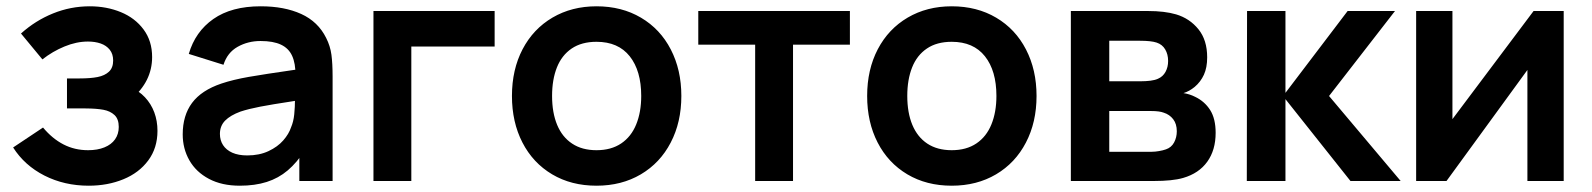

<svg xmlns="http://www.w3.org/2000/svg" viewBox="-20 -575 5058 610"><path d="M261.8 15Q184.7 15 121.2 -17.2Q57.8 -49.5 21.7 -106.5L116.7 -169.8Q146.2 -134.4 181.8 -116.1Q217.3 -97.8 260 -97.8Q289.8 -97.8 311.8 -106.8Q333.8 -115.7 345.6 -132.4Q357.3 -149.1 357.3 -171.7Q357.3 -196.8 343.8 -209.5Q330.2 -222.2 308.7 -226.2Q287.2 -230.3 252.2 -230.5Q247.6 -230.6 242.5 -230.6Q237.5 -230.7 232.8 -230.7H192.8V-325.8H232.7Q267.6 -325.8 290.2 -330.3Q312.8 -334.8 326.1 -347.2Q339.5 -359.6 339.5 -382.8Q339.5 -403.4 328.7 -417Q317.9 -430.5 299.9 -436.8Q281.9 -443 259.5 -443Q222.8 -443 184.9 -427.3Q147 -411.7 114.7 -386.3L46.7 -468.5Q92.5 -509.7 148.4 -532.3Q204.3 -555 265.3 -555Q318.6 -555 363.8 -536.5Q409.1 -517.9 436.2 -481.3Q463.3 -444.8 463.3 -393.8Q463.3 -355.1 446.8 -321.7Q430.3 -288.3 395.7 -258.8L393.8 -298Q421.1 -286.7 440.5 -266Q460 -245.3 470.2 -218Q480.3 -190.7 480.3 -159.3Q480.3 -104.8 451 -65.3Q421.8 -25.9 372 -5.5Q322.2 15 261.8 15Z M741.7 15Q684.9 15 643.9 -6.7Q602.9 -28.4 581.7 -65.6Q560.5 -102.8 560.5 -148Q560.5 -208.2 590.2 -248.1Q620 -288.1 683.3 -309.5Q720.2 -321.9 770.3 -330.7Q820.4 -339.4 912.8 -352.7Q925.1 -354.6 937.7 -356.2Q950.2 -357.9 962.2 -359.8L918.8 -335.7Q919.1 -373.6 908.1 -397.6Q897.2 -421.6 872.7 -433.1Q848.2 -444.7 807.8 -444.7Q767.8 -444.7 735 -426.3Q702.3 -407.9 690 -369.2L579.8 -403.7Q600.3 -474.4 657.9 -514.7Q715.5 -555 808.2 -555Q883.4 -555 937 -530.6Q990.6 -506.2 1016.2 -454.5Q1029.3 -428.8 1033 -401Q1036.7 -373.2 1036.7 -331.3V0H931V-117.2L948.5 -97.8Q923.6 -58.6 894.2 -33.7Q864.8 -8.8 827.4 3.1Q790 15 741.7 15ZM765.5 -81.2Q803.9 -81.2 833.1 -94.9Q862.2 -108.6 880 -129Q897.8 -149.4 904.8 -170.7Q912.4 -188.3 914.8 -211.4Q917.2 -234.4 917.2 -261.5V-271.7L954.2 -260.5L910.5 -253.4Q842.8 -243.1 806.5 -236.1Q770.2 -229.1 744 -220.5Q711.7 -208.6 695.2 -191.8Q678.7 -174.9 678.7 -149.5Q678.7 -129.3 688.7 -113.9Q698.7 -98.5 718.1 -89.8Q737.6 -81.2 765.5 -81.2Z M1166.5 0V-540H1551.5V-427.2H1286.8V0Z M1875.2 15Q1795 15 1734.1 -21.2Q1673.2 -57.4 1639.8 -122.2Q1606.5 -186.9 1606.5 -270.2Q1606.5 -353.9 1640.3 -418.6Q1674.2 -483.2 1735.3 -519.1Q1796.5 -555 1875.2 -555Q1955.4 -555 2016.5 -518.8Q2077.7 -482.7 2111.2 -417.8Q2144.7 -353 2144.7 -270.2Q2144.7 -186.7 2110.9 -122Q2077.2 -57.2 2016 -21.1Q1954.8 15 1875.2 15ZM1875.2 -97.8Q1921.7 -97.8 1953.6 -119.3Q1985.5 -140.8 2001.3 -179.8Q2017.2 -218.8 2017.2 -270.2Q2017.2 -350.2 1980.7 -396.2Q1944.2 -442.2 1875.2 -442.2Q1827.8 -442.2 1796.2 -420.8Q1764.8 -399.5 1749.4 -360.9Q1734 -322.2 1734 -270.2Q1734 -217 1750.1 -178.2Q1766.2 -139.5 1797.8 -118.7Q1829.2 -97.8 1875.2 -97.8Z M2379.2 0V-433H2198.5V-540H2680.2V-433H2499.5V0Z M3003.7 15Q2923.5 15 2862.6 -21.2Q2801.7 -57.4 2768.3 -122.2Q2735 -186.9 2735 -270.2Q2735 -353.9 2768.8 -418.6Q2802.7 -483.2 2863.8 -519.1Q2925 -555 3003.7 -555Q3083.9 -555 3145 -518.8Q3206.2 -482.7 3239.7 -417.8Q3273.2 -353 3273.2 -270.2Q3273.2 -186.7 3239.4 -122Q3205.7 -57.2 3144.5 -21.1Q3083.3 15 3003.7 15ZM3003.7 -97.8Q3050.2 -97.8 3082.1 -119.3Q3114 -140.8 3129.8 -179.8Q3145.7 -218.8 3145.7 -270.2Q3145.7 -350.2 3109.2 -396.2Q3072.7 -442.2 3003.7 -442.2Q2956.2 -442.2 2924.8 -420.8Q2893.2 -399.5 2877.9 -360.9Q2862.5 -322.2 2862.5 -270.2Q2862.5 -217 2878.6 -178.2Q2894.8 -139.5 2926.2 -118.7Q2957.8 -97.8 3003.7 -97.8Z M3382.2 0V-540H3627.5Q3680.2 -540 3716.7 -529.3Q3759.7 -516.4 3787.5 -482.1Q3815.3 -447.8 3815.3 -392.8Q3815.3 -360.2 3804.9 -337.5Q3794.5 -314.8 3775.5 -298.8Q3758.4 -284.8 3740 -279.2Q3759.8 -276.2 3777.2 -267.3Q3807.2 -252.9 3824.7 -225.5Q3842.2 -198 3842.2 -153Q3842.2 -98.2 3815.6 -61.2Q3789 -24.2 3739 -9.7Q3721.3 -4.6 3698 -2.3Q3674.7 0 3647.5 0ZM3639.2 -92.8Q3649.9 -92.8 3662.3 -95Q3674.7 -97.1 3684.3 -100.5Q3701.6 -106.4 3710.2 -122.4Q3718.8 -138.4 3718.8 -158Q3718.8 -181.4 3707.3 -196.3Q3695.8 -211.2 3677.3 -217Q3663.8 -222.3 3636.5 -222.3H3504.2V-92.8ZM3604.2 -316.8Q3620.6 -316.8 3635 -318.6Q3649.4 -320.4 3659 -324.8Q3674.6 -331.5 3682.9 -346.6Q3691.2 -361.8 3691.2 -381.3Q3691.2 -402.4 3681.9 -418.1Q3672.7 -433.8 3654.7 -439.7Q3637.3 -445.5 3601.7 -445.5H3504.2V-316.8Z M3941.2 0 3942 -540H4064V-280L4261.5 -540H4412L4202.5 -270L4430 0H4270.5L4064 -260V0Z M4948 -540V0H4832.7V-352.7L4575.7 0H4479.2V-540H4594.5V-196.5L4852.3 -540Z"/></svg>

Font: Hauora
Style: Regular
Weight: 400
Designer: Wayne Shih
Foundry: WCYS
Version: Version 1.001